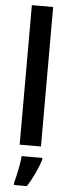

<svg xmlns="http://www.w3.org/2000/svg" viewBox="-64 -791 375 1042"><g transform="rotate(5 123.5 -269.5)"><path d="M182 0H66V-760H182ZM195 71Q184 107 165 147.5Q146 188 124 221H54V209Q59 191 65 164Q71 137 76 109Q81 81 82 61H195Z"/></g></svg>

Font: Noto Sans Condensed SemiBold
Style: Regular
Weight: 600
Width: 3
Designer: Monotype Design Team
Foundry: Monotype Imaging Inc.
Version: Version 2.013; ttfautohint (v1.8.4.7-5d5b)